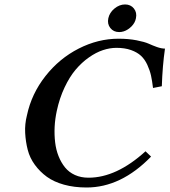

<svg xmlns="http://www.w3.org/2000/svg" viewBox="-20 -832 761 862"><path d="M590.3 -750Q588.4 -739.7 583.3 -730.5Q578.1 -721.2 570.6 -713.6Q563 -706.1 554.2 -700.2Q545.4 -694.3 535.4 -691.2Q525.4 -688 515.1 -688Q489.7 -688 475.3 -706.3Q460.9 -724.6 466.3 -750Q471.7 -775.4 493.9 -793.7Q516.1 -812 541.5 -812Q566.9 -812 581.3 -793.7Q595.7 -775.4 590.3 -750ZM368.7 9.8Q313 9.8 267.3 -2.9Q221.7 -15.6 190.4 -38.3Q159.2 -61 136.5 -92Q113.8 -123 104.5 -159.2Q95.2 -195.3 93 -235.1Q90.8 -274.9 101.1 -314.9Q121.6 -411.1 184.1 -490.5Q246.6 -569.8 333.5 -614Q420.4 -658.2 511.7 -658.2Q557.1 -658.2 593.3 -651.1Q629.4 -644 647.2 -636Q665 -627.9 684.8 -620.8Q704.6 -613.8 720.7 -613.8Q709.5 -536.6 706.5 -444.8L667 -437Q663.1 -469.2 658 -492.7Q652.8 -516.1 641.4 -541Q629.9 -565.9 613 -581.5Q596.2 -597.2 568.4 -607.2Q540.5 -617.2 502.9 -617.2Q473.1 -617.2 442.1 -606.9Q411.1 -596.7 379.2 -574.2Q347.2 -551.8 319.8 -519.5Q292.5 -487.3 269.8 -439.2Q247.1 -391.1 234.9 -334Q227.1 -297.9 225.3 -262.5Q223.6 -227.1 227.5 -193.4Q231.4 -159.7 242.9 -130.9Q254.4 -102.1 272 -80.3Q289.6 -58.6 316.4 -46.4Q343.3 -34.2 377.4 -34.2Q502.9 -34.2 633.3 -152.8L658.2 -128.9Q523.4 9.8 368.7 9.8Z"/></svg>

Font: Linux Libertine Slanted
Style: Semibold Slanted
Weight: 600
Designer: Philipp H. Poll
Foundry: Philipp H. Poll
Version: Version 5.1.1